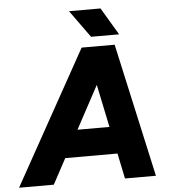

<svg xmlns="http://www.w3.org/2000/svg" viewBox="-93 -948 885 1002"><g transform="rotate(-5 349.5 -447.5)"><path d="M-34 0 355 -700H525L148 0ZM521 0 375 -700H528L683 0ZM118 -133 141 -275H602L579 -133ZM409 -752 306 -895H471L556 -752Z"/></g></svg>

Font: Figtree Light ExtraBold
Style: Italic
Weight: 800
Italic angle: -9.5°
Version: Version 2.001;gftools[0.9.30]